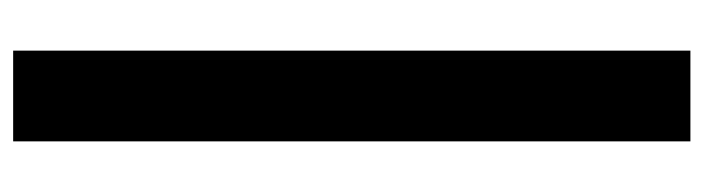

<svg xmlns="http://www.w3.org/2000/svg" viewBox="-409 -441 1070 292"><g transform="rotate(90 126.0 -295.0)"><path d="M57 220H195V-810H57Z"/></g></svg>

Font: Aspekta 800
Style: Regular
Weight: 800
Designer: Ivo Dolenc
Version: Version 2.000